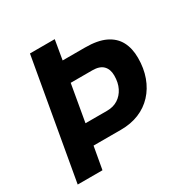

<svg xmlns="http://www.w3.org/2000/svg" viewBox="-157 -824 936 960"><g transform="rotate(-30 310.5 -343.5)"><path d="M21 0 142 -687H285L266 -575H395Q468 -575 512.5 -553.5Q557 -532 578 -492.5Q599 -453 599 -398Q599 -338 581 -288.5Q563 -239 529.5 -203Q496 -167 449.5 -148Q403 -129 345 -129H187L164 0ZM208 -246H333Q369 -246 395.5 -263Q422 -280 437 -310Q452 -340 452 -381Q452 -417 432 -437.5Q412 -458 370 -458H245Z"/></g></svg>

Font: Archivo SemiCondensed
Style: Bold Italic
Weight: 700
Width: 4
Italic angle: -10°
Designer: Hector Gatti
Foundry: Omnibus-Type
Version: Version 2.001